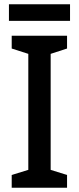

<svg xmlns="http://www.w3.org/2000/svg" viewBox="-20 -933 371 902"><path d="M295 -51H35V-111L113 -135V-680L35 -705V-765H295V-705L218 -680V-135L295 -111ZM309 -913V-835H22V-913Z"/></svg>

Font: Noto Sans Tamil UI SemiCondensed Medium
Style: Regular
Weight: 500
Width: 4
Designer: Jelle Bosma - Monotype Design Team
Foundry: Monotype Imaging Inc.
Version: Version 2.004; ttfautohint (v1.8.4.7-5d5b)